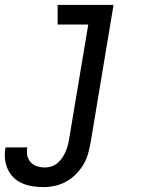

<svg xmlns="http://www.w3.org/2000/svg" viewBox="-75 -540 595 783"><path d="M102 223Q79 223 57 219.5Q35 216 15.5 207.5Q-4 199 -19 184.5Q-34 170 -43 151Q-52 132 -54.5 109.5Q-57 87 -53 65L-52 61H37L36 63Q33 80 36.5 95.5Q40 111 51 122.5Q62 134 77 138.5Q92 143 108 143Q122 143 135.5 138.5Q149 134 160 124.5Q171 115 179 103Q187 91 192.5 78.5Q198 66 201.5 52.5Q205 39 207 26L285 -440H160V-520H388L295 39Q291 62 284.5 85.5Q278 109 265.5 130.5Q253 152 234.5 170.5Q216 189 194 201Q172 213 148.5 218Q125 223 102 223Z"/></svg>

Font: Iosevka Term Curly Medium
Style: Italic
Weight: 500
Italic angle: -9°
Designer: Belleve Invis
Foundry: Belleve Invis
Version: Version 32.3.0